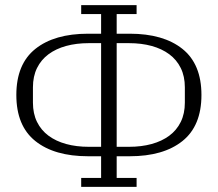

<svg xmlns="http://www.w3.org/2000/svg" viewBox="-20 -725 853 752"><path d="M298 -28H376V-113H325Q193 -113 118.5 -172.5Q44 -232 44 -353Q44 -474 118.5 -533.5Q193 -593 325 -593H376V-670H298V-705H515V-670H437V-593H488Q620 -593 694.5 -533.5Q769 -474 769 -353Q769 -232 694.5 -172.5Q620 -113 488 -113H437V-28H515V7H298ZM376 -150V-556H328Q279 -556 239 -545Q199 -534 170 -512.5Q141 -491 125 -458.5Q109 -426 109 -383V-323Q109 -280 125 -247.5Q141 -215 170 -193.5Q199 -172 239 -161Q279 -150 328 -150ZM485 -150Q534 -150 574 -161Q614 -172 643 -193.5Q672 -215 688 -247.5Q704 -280 704 -323V-383Q704 -426 688 -458.5Q672 -491 643 -512.5Q614 -534 574 -545Q534 -556 485 -556H437V-150Z"/></svg>

Font: IBM Plex Serif Light
Style: Regular
Weight: 300
Designer: Mike Abbink, Paul van der Laan, Pieter van Rosmalen
Foundry: Bold Monday
Version: Version 3.001